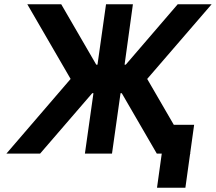

<svg xmlns="http://www.w3.org/2000/svg" viewBox="-20 -720 1012 900"><path d="M108 -700 311 -350 10 0H168L470 -350L267 -700ZM972 -700H813L512 -350L715 0H873L670 -350ZM477 -700 437 -417H381L363 -283H418L378 0H505L545 -283H600L619 -417H564L603 -700ZM716 160H849L890 -135H757Z"/></svg>

Font: Unageo
Style: Bold-Italic
Weight: 700
Designer: Richard Sepsi
Foundry: Richard Sepsi
Version: Version 2.000